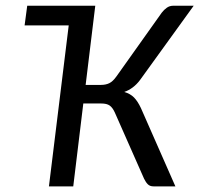

<svg xmlns="http://www.w3.org/2000/svg" viewBox="-20 -662 708 682"><path d="M76.7 -641.6H318.4L284.2 -360.4H338.9Q355.5 -360.4 368.2 -366.5Q380.9 -372.6 394 -391.1L554.7 -617.2Q562.5 -627.4 572.5 -634.5Q582.5 -641.6 595.2 -641.6H668L477.1 -377.4Q465.3 -361.8 451.2 -351.3Q437 -340.8 421.4 -335.4Q442.9 -329.1 456.1 -315.7Q469.2 -302.2 480.5 -278.3L603 0H525.4Q512.7 0 505.4 -7.1Q498 -14.2 491.7 -27.3L387.7 -262.7Q379.9 -279.8 369.6 -287.1Q359.4 -294.4 339.4 -294.4H275.9L240.2 0H153.8L224.1 -571.8H67.4Z"/></svg>

Font: Carlito
Style: Italic
Weight: 400
Italic angle: -7°
Designer: Lukasz Dziedzic
Foundry: tyPoland Lukasz Dziedzic
Version: Version 1.104